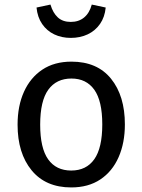

<svg xmlns="http://www.w3.org/2000/svg" viewBox="-20 -809 624 841"><path d="M293 -539Q406 -539 466.5 -464Q527 -389 527 -264Q527 -183 499.5 -120.5Q472 -58 419.5 -23Q367 12 292 12Q180 12 118.5 -63Q57 -138 57 -263Q57 -345 85 -407Q113 -469 165.5 -504Q218 -539 293 -539ZM293 -465Q227 -465 191.5 -416Q156 -367 156 -263Q156 -160 191 -111Q226 -62 292 -62Q358 -62 393 -111.5Q428 -161 428 -264Q428 -367 393 -416Q358 -465 293 -465ZM290 -643Q250 -643 217.5 -658.5Q185 -674 164.5 -704Q144 -734 140 -776L201 -789Q212 -752 233.5 -732.5Q255 -713 290 -713Q325 -713 348.5 -732.5Q372 -752 382 -789L443 -776Q439 -734 418 -704Q397 -674 364 -658.5Q331 -643 290 -643Z"/></svg>

Font: Fira Sans Variable
Style: Regular
Weight: 400
Designer: Carrois Corporate & Edenspiekermann AG
Foundry: Carrois Corporate GbR & Edenspiekermann AG
Version: Version 4.202